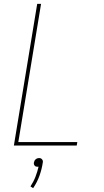

<svg xmlns="http://www.w3.org/2000/svg" viewBox="-20 -755 540 996"><path d="M52 0 173 -735H193L75 -18H381L378 0ZM152 221 138 212Q154 188 164 162Q174 136 180 110H176Q171 110 167 109Q163 108 160 104.5Q157 101 156 96.5Q155 92 156 88Q157 83 159 79Q161 75 165 71.5Q169 68 173.5 66.5Q178 65 183 65Q188 65 191.5 66.5Q195 68 198 71.5Q201 75 202 79Q203 83 202 88Q197 122 185 156Q173 190 152 221Z"/></svg>

Font: Iosevka Curly Thin
Style: Italic
Weight: 100
Italic angle: -9°
Monospace: yes
Designer: Belleve Invis
Foundry: Belleve Invis
Version: Version 22.1.2; ttfautohint (v1.8.4)